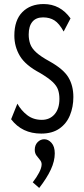

<svg xmlns="http://www.w3.org/2000/svg" viewBox="-20 -651 415 950"><path d="M184 10Q89 10 35 -61L66 -138Q85 -104 115 -81Q145 -58 187 -58Q226 -58 250 -85.5Q274 -113 274 -162Q274 -186 267.5 -206Q261 -226 240.5 -245.5Q220 -265 178 -290Q106 -328 78.5 -374Q51 -420 51 -475Q51 -551 90.5 -591Q130 -631 196 -631Q278 -631 329 -560L295 -495Q273 -535 249.5 -550Q226 -565 193 -565Q158 -565 140 -543Q122 -521 122 -480Q122 -455 129.5 -433.5Q137 -412 159.5 -391.5Q182 -371 226 -347Q294 -309 318.5 -268Q343 -227 343 -171Q343 -122 326 -80.5Q309 -39 273.5 -14.5Q238 10 184 10ZM174 279 142 251Q161 227 173.5 203Q186 179 186 162Q186 150 177.5 140Q169 130 160.5 118.5Q152 107 152 90Q152 67 166 52.5Q180 38 199 38Q219 38 235 56Q251 74 251 108Q251 146 231.5 188Q212 230 174 279Z"/></svg>

Font: Inconsolata Condensed Medium
Style: Regular
Weight: 500
Width: 3
Monospace: yes
Designer: Raph Levien, Cyreal, Brenton Simpson
Foundry: Raph Levien, Cyreal, Google
Version: Version 3.100; ttfautohint (v1.8.4.7-5d5b)